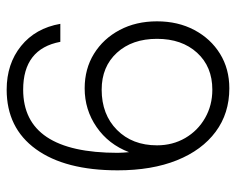

<svg xmlns="http://www.w3.org/2000/svg" viewBox="-86 -614 708 576"><g transform="rotate(-90 268.0 -326.0)"><path d="M45 -327Q45 -484.5 108.5 -572.2Q172 -660 287 -660Q364.5 -660 418 -616.8Q471.5 -573.5 484.5 -499H430.5Q409.5 -610.5 287 -610.5Q97.5 -610.5 97.5 -327Q97.5 -318.5 98.2 -309.8Q99 -301 99.5 -293Q123 -354.5 174.8 -390.2Q226.5 -426 291 -426Q349.5 -426 394.8 -398Q440 -370 466 -321Q492 -272 492 -209Q492 -146 466 -97Q440 -48 394.8 -20Q349.5 8 291 8Q216 8 160.8 -33Q105.5 -74 75.2 -149.2Q45 -224.5 45 -327ZM120 -209Q120 -162 142 -124.2Q164 -86.5 202 -64.8Q240 -43 287 -43Q356 -43 397.8 -88.8Q439.5 -134.5 439.5 -209Q439.5 -283.5 397.8 -329.2Q356 -375 287 -375Q212.5 -375 166.2 -329Q120 -283 120 -209Z"/></g></svg>

Font: Overused Grotesk Light
Style: Regular
Weight: 300
Version: Version 0.004